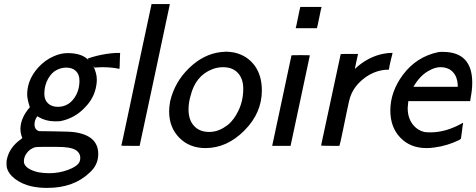

<svg xmlns="http://www.w3.org/2000/svg" viewBox="-20 -714 2332 940"><path d="M126 -189Q113 -230 113 -252Q113 -281 123 -311Q137 -351 169 -385.5Q201 -420 242 -438Q277 -454 311 -454Q378 -454 410 -423Q413 -420 413 -421Q412 -423 411 -424L409 -426Q409 -428 433 -435Q457 -442 478 -446Q525 -455 560 -455H568V-451Q568 -447 567 -429Q566 -411 566 -394L565 -377L553 -379Q522 -385 479 -385Q463 -385 456 -384L443 -383Q442 -384 439.5 -387Q437 -390 436 -392Q454 -356 454 -324Q454 -311 452 -299Q443 -235 395 -187Q346 -135 276 -121Q269 -120 249 -120Q205 -120 169 -141L163 -145Q161 -143 160 -141Q149 -124 149 -105Q149 -79 171 -72L242 -71Q324 -70 343 -67Q461 -51 461 40Q461 93 420 130Q342 206 211 206Q170 206 133 198Q86 187 53 161.5Q20 136 13 104Q12 100 12 86Q12 73 13 69Q25 8 82 -32Q90 -38 89 -39Q89 -40 85 -50Q80 -67 80 -82Q80 -136 126 -189ZM369 -319Q369 -349 352 -366Q335 -383 304 -383Q281 -383 259 -372Q233 -360 215 -327.5Q197 -295 197 -255Q197 -225 215 -208Q233 -191 263 -191Q310 -191 339.5 -228.5Q369 -266 369 -319ZM289 6Q281 5 216 5Q167 5 157.5 6Q148 7 139 12Q122 20 109.5 37.5Q97 55 97 76Q97 84 100 90Q113 116 166 129Q193 134 221 134Q269 134 313.5 117.5Q358 101 369 79Q373 70 373 59Q373 41 361 29Q343 9 289 6Z M648 -348 722 -694H811V-691Q811 -690 738 -347.5Q665 -5 664 -2V0H619Q574 0 574 -1L584 -46Q593 -90 612 -177.5Q631 -265 648 -348Z M986 11Q908 11 858 -39.5Q808 -90 808 -169Q808 -190 813 -218Q835 -312 905.5 -380.5Q976 -449 1061 -459Q1079 -461 1087 -461Q1102 -461 1126 -457Q1189 -443 1225.5 -394.5Q1262 -346 1262 -271Q1262 -161 1176.5 -75Q1091 11 986 11ZM1171 -279Q1171 -328 1145 -356.5Q1119 -385 1072 -385Q1044 -385 1019 -375Q937 -343 913 -245Q903 -211 903 -178Q903 -127 930 -97.5Q957 -68 1004 -68Q1046 -68 1083 -94Q1104 -106 1124 -133Q1171 -198 1171 -279Z M1428 -578Q1429 -578 1439 -628Q1449 -678 1450 -678V-680H1554V-678Q1553 -678 1543 -628Q1533 -578 1532 -578V-576H1428ZM1403 -2V0H1313V-2Q1314 -7 1360.5 -224.5Q1407 -442 1407 -443Q1407 -444 1452 -444Q1497 -444 1497 -443Q1497 -442 1450.5 -224.5Q1404 -7 1403 -2Z M1552 -2 1648 -449Q1648 -450 1691 -450H1733L1725 -414Q1724 -409 1722.5 -402.5Q1721 -396 1720.5 -392.5Q1720 -389 1719 -384.5Q1718 -380 1718 -379Q1718 -378 1718 -377Q1720 -379 1723 -381Q1725 -384 1736 -393Q1802 -446 1879 -454Q1881 -454 1886.5 -454.5Q1892 -455 1894 -455H1902L1899 -442Q1898 -439 1894 -422.5Q1890 -406 1887 -391.5Q1884 -377 1884 -373Q1820 -373 1766 -333Q1712 -293 1694 -237Q1691 -231 1679 -173Q1667 -115 1655.5 -59.5Q1644 -4 1642 -2V0H1597Q1552 0 1552 -2Z M2148 -460Q2292 -460 2292 -309Q2292 -274 2284 -234L2282 -219H1979Q1976 -186 1976 -185Q1976 -139 1998.5 -108Q2021 -77 2057 -68Q2066 -66 2088 -66Q2165 -66 2247 -113V-109Q2246 -108 2242 -73.5Q2238 -39 2237 -37Q2237 -34 2229 -29Q2170 0 2107 8Q2089 11 2068 11Q1989 11 1940 -40Q1891 -91 1891 -173Q1891 -264 1952 -347Q2019 -437 2127 -459Q2131 -460 2138 -460ZM2221 -299Q2219 -338 2197 -361.5Q2175 -385 2136 -385Q2111 -385 2086 -371Q2039 -349 2004 -289H2221Z"/></svg>

Font: KaTeX_SansSerif
Style: Italic
Weight: 400
Version: Version 1.1; ttfautohint (v1.3)